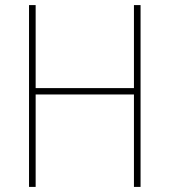

<svg xmlns="http://www.w3.org/2000/svg" viewBox="-20 -734 665 754"><path d="M532 0H506V-363H120V0H94V-714H120V-388H506V-714H532Z"/></svg>

Font: Noto Sans Gurmukhi UI SemiCondensed Thin
Style: Regular
Weight: 100
Width: 4
Designer: Jelle Bosma - Monotype Design Team
Foundry: Monotype Imaging Inc.
Version: Version 2.004; ttfautohint (v1.8.4.7-5d5b)